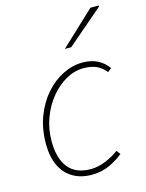

<svg xmlns="http://www.w3.org/2000/svg" viewBox="-112 -789 662 869"><g transform="rotate(-15 219.0 -354.0)"><path d="M210 12Q159 12 121.5 -10Q84 -32 64 -74Q44 -116 44 -176Q44 -247 66 -304.5Q88 -362 124.5 -403.5Q161 -445 206.5 -467.5Q252 -490 298 -490Q340 -490 369.5 -474.5Q399 -459 418 -432L400 -418Q381 -442 356.5 -453Q332 -464 296 -464Q254 -464 214 -441.5Q174 -419 142 -380Q110 -341 91 -290Q72 -239 72 -182Q72 -100 107 -57Q142 -14 212 -14Q247 -14 283.5 -29.5Q320 -45 344 -64L358 -46Q334 -25 295.5 -6.5Q257 12 210 12ZM238 -570 398 -720H436L438 -716L268 -570Z"/></g></svg>

Font: Source Sans 3 ExtraLight
Style: Italic
Weight: 250
Italic angle: -11°
Designer: Paul D. Hunt
Foundry: Adobe
Version: Version 3.046;hotconv 1.0.118;makeotfexe 2.5.65603